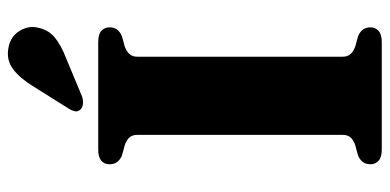

<svg xmlns="http://www.w3.org/2000/svg" viewBox="-264 -698 963 474"><g transform="rotate(-90 217.0 -461.5)"><path d="M313.5 -96Q313.5 -84.5 320 -77.2Q326.5 -70 338.5 -65.5L362.5 -59Q386 -50.5 386 -28Q386 -15.5 377.2 -7.8Q368.5 0 349.5 0H84Q65.5 0 56.8 -7.8Q48 -15.5 48 -28Q48 -50.5 71 -59L95 -65.5Q108 -70 114.2 -77.2Q120.5 -84.5 120.5 -96V-604Q120.5 -615.5 114.2 -622.8Q108 -630 95 -634.5L71 -641Q48 -649.5 48 -672Q48 -685 56.8 -692.5Q65.5 -700 84 -700H349.5Q368.5 -700 377.2 -692.5Q386 -685 386 -672Q386 -649.5 362.5 -641L338.5 -634.5Q326.5 -630 320 -622.8Q313.5 -615.5 313.5 -604ZM241 -861.5Q260.5 -893.5 283.2 -910.5Q306 -927.5 336.5 -921.5Q364 -916 377.2 -894.2Q390.5 -872.5 385.5 -850.5Q380.5 -823.5 361.2 -807.5Q342 -791.5 309 -779L215.5 -740Q206.5 -737 197.2 -737.8Q188 -738.5 182.5 -744.5Q177 -751 179 -758.8Q181 -766.5 186 -774Z"/></g></svg>

Font: Fraunces
Style: Bold
Weight: 700
Version: Version 1.000;[b76b70a41]